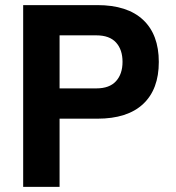

<svg xmlns="http://www.w3.org/2000/svg" viewBox="-20 -729 685 749"><path d="M212.4 0V-266H359.6Q477 -266 538.2 -323.2Q599.5 -380.4 599.5 -487.3Q599.5 -594.1 538.2 -651.6Q476.8 -709.1 359.6 -709.1H70.4V0ZM212.4 -591.1H355.9Q407.3 -591.1 432.7 -563.1Q458 -535.2 458 -487.8Q458 -440.3 432.5 -412.3Q407 -384.2 355.9 -384.2H212.4Z"/></svg>

Font: Estedad-FD VF
Style: Regular
Weight: 100
Designer: Amin Abedi
Version: Version 7.3